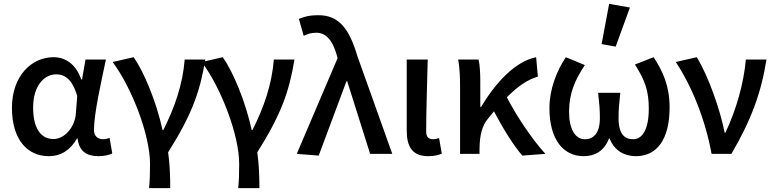

<svg xmlns="http://www.w3.org/2000/svg" viewBox="-20 -799 4019 997"><path d="M42 -239C42 -78 119 12 234 12C295 12 344 -18 380 -80H383C390 -15 429 12 491 12C524 12 548 5 563 -2L549 -83C539 -79 526 -76 516 -76C489 -76 468 -91 468 -124C468 -208 504 -367 530 -490H424L406 -386H402C373 -470 316 -502 258 -502C144 -502 42 -405 42 -239ZM374 -211C369 -137 314 -77 258 -77C192 -77 152 -133 152 -240C152 -356 211 -413 272 -413C315 -413 356 -388 381 -300Z M759 51C759 111 758 135 754 178H864C864 122 862 52 853 -8C977 -205 1019 -324 1046 -490H939C929 -360 886 -238 828 -124H824C792 -271 728 -425 674 -502L565 -477C667 -339 759 -96 759 51Z M1222 51C1222 111 1221 135 1217 178H1327C1327 122 1325 52 1316 -8C1440 -205 1482 -324 1509 -490H1402C1392 -360 1349 -238 1291 -124H1287C1255 -271 1191 -425 1137 -502L1028 -477C1130 -339 1222 -96 1222 51Z M1521 0 1635 9 1779 -377H1783L1902 0H2017L1835 -510C1793 -652 1738 -720 1634 -720C1585 -720 1559 -712 1532 -701L1557 -613C1576 -622 1594 -629 1623 -629C1672 -629 1707 -590 1728 -515L1733 -497Z M2092 -122C2092 -38 2120 12 2204 12C2237 12 2256 6 2274 -1L2260 -82C2249 -78 2238 -76 2230 -76C2206 -76 2193 -87 2193 -116C2193 -220 2198 -364 2201 -490H2092Z M2812 0C2742 -77 2661 -198 2612 -294C2670 -352 2720 -386 2773 -401L2764 -502C2655 -480 2554 -370 2478 -244H2474V-373C2474 -417 2472 -461 2465 -490H2359C2368 -443 2369 -388 2369 -349V0H2470V-27C2471 -94 2482 -145 2514 -183C2525 -196 2535 -209 2545 -221C2591 -133 2645 -46 2692 9Z M3143 -779 3104 -570 3177 -557 3251 -760ZM2833 -238C2833 -73 2906 12 3011 12C3068 12 3117 -14 3142 -79H3146C3171 -14 3226 12 3282 12C3391 12 3457 -75 3457 -241C3457 -350 3424 -426 3374 -502L3277 -464C3329 -383 3349 -327 3349 -235C3349 -128 3316 -76 3268 -76C3224 -76 3192 -102 3192 -186C3192 -229 3195 -263 3201 -317H3086C3092 -263 3095 -229 3095 -186C3095 -107 3062 -76 3017 -76C2967 -76 2935 -129 2935 -218C2935 -312 2964 -382 3017 -461L2918 -502C2869 -428 2833 -333 2833 -238Z M3489 -477C3571 -354 3642 -181 3675 0H3778C3881 -176 3933 -318 3960 -490H3853C3842 -365 3803 -229 3747 -110H3743C3719 -231 3659 -403 3598 -502Z"/></svg>

Font: Cambridge Sans Medium
Style: Regular
Weight: 500
Version: Version 2.020;PS 002.020;hotconv 1.0.88;makeotf.lib2.5.64775